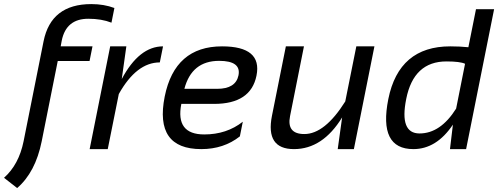

<svg xmlns="http://www.w3.org/2000/svg" viewBox="-106 -744 2488 958"><path d="M196.8 -512.7H355.5L340.8 -439.5H182.1L102.1 -39.1Q70.8 116.2 -20.5 194.3L-85.9 143.1Q-11.7 77.1 11.7 -39.1L111.3 -537.6Q148.4 -723.6 349.6 -723.6Q412.6 -723.6 464.8 -704.1L450.2 -630.9Q400.9 -650.4 334.5 -650.4Q224.1 -650.4 202.1 -541.5Z M341.3 0 443.8 -512.7H524.4L501.5 -349.6Q588.4 -512.7 707.5 -512.7L691.4 -432.6Q575.2 -432.6 486.8 -274.9L431.6 0Z M1173.8 -366.7Q1145.5 -225.6 962.4 -225.6H798.8Q768.6 -73.2 913.1 -73.2Q1024.9 -73.2 1105.5 -136.7L1090.8 -63.5Q1010.3 0 898.4 0Q663.6 0 715.8 -262.2Q766.1 -512.7 1002 -512.7Q1203.1 -512.7 1173.8 -366.7ZM814 -300.8H977.5Q1070.3 -300.8 1084 -368.2Q1098.1 -440.4 987.3 -440.4Q850.6 -440.4 814 -300.8Z M1762.2 -512.7 1659.7 0H1579.1L1601.1 -158.2Q1503.9 0 1360.8 0Q1217.8 0 1251 -166.5L1320.3 -512.7H1410.6L1341.3 -165Q1323.2 -75.2 1412.6 -75.2Q1514.6 -75.2 1616.7 -237.8L1671.9 -512.7Z M2214.4 -425.8Q2189.9 -437.5 2121.6 -437.5Q1958 -437.5 1920.9 -250.5Q1886.2 -78.1 1987.3 -78.1Q2091.8 -78.1 2169.9 -202.1ZM2219.7 0H2139.2L2153.8 -122.1Q2071.8 0 1956.5 0Q1781.7 0 1831.5 -249.5Q1884.3 -512.7 2140.6 -512.7Q2189 -512.7 2231 -508.3L2269 -698.2H2359.4Z"/></svg>

Font: Sansation
Style: Italic
Weight: 400
Designer: Bernd Montag
Version: Version 1.301